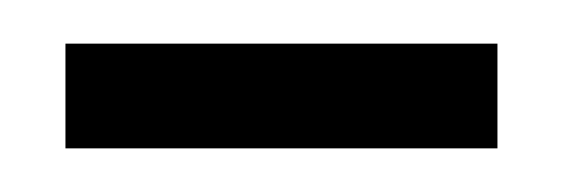

<svg xmlns="http://www.w3.org/2000/svg" viewBox="-20 -631 258 88"><path d="M10 -563V-611H208V-563Z"/></svg>

Font: Alumni Sans Thin SemiBold
Style: Regular
Weight: 600
Version: Version 1.018